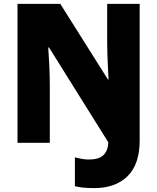

<svg xmlns="http://www.w3.org/2000/svg" viewBox="-20 -734 809 987"><path d="M464 233Q433 233 408.5 230.5Q384 228 365 223V75Q381 79 399 82.5Q417 86 438 86Q488 86 511.5 63.5Q535 41 537 -2L232 -490H228Q231 -450 233.5 -395.5Q236 -341 236 -295V0H70V-714H290L535 -325H538Q537 -350 535 -384.5Q533 -419 532 -454.5Q531 -490 531 -519V-714H698V-12Q698 110 636 171.5Q574 233 464 233Z"/></svg>

Font: Noto Sans Lao SemiCondensed Black
Style: Regular
Weight: 900
Width: 4
Designer: Monotype Design Team
Foundry: Monotype Imaging Inc.
Version: Version 2.003; ttfautohint (v1.8.4.7-5d5b)